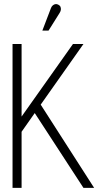

<svg xmlns="http://www.w3.org/2000/svg" viewBox="-20 -914 498 934"><path d="M270 -851Q275 -859 276 -866Q277 -873 274.5 -880Q272 -887 264 -891Q257 -895 250 -894Q243 -893 237 -888Q231 -883 228 -875L186 -765H216ZM85 -347V-700H41V0H85V-273L149 -364L386 0H438L178 -405L386 -700H335Z"/></svg>

Font: Advent Pro Light
Style: Regular
Weight: 300
Version: Version 3.000